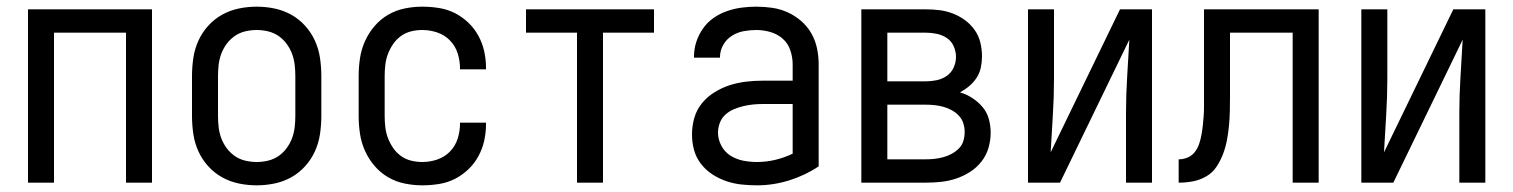

<svg xmlns="http://www.w3.org/2000/svg" viewBox="-20 -548 4540 576"><path d="M64 0V-520H436V0H358V-450H142V0Z M750 8Q723 8 696.5 2.5Q670 -3 646.5 -16Q623 -29 604.5 -49.5Q586 -70 575 -94.5Q564 -119 560 -146Q556 -173 556 -200V-320Q556 -347 560 -374Q564 -401 575 -425.5Q586 -450 604.5 -470.5Q623 -491 646.5 -504Q670 -517 696.5 -522.5Q723 -528 750 -528Q777 -528 803.5 -522.5Q830 -517 853.5 -504Q877 -491 895.5 -470.5Q914 -450 925 -425.5Q936 -401 940 -374Q944 -347 944 -320V-200Q944 -173 940 -146Q936 -119 925 -94.5Q914 -70 895.5 -49.5Q877 -29 853.5 -16Q830 -3 803.5 2.5Q777 8 750 8ZM750 -62Q767 -62 784 -66Q801 -70 815 -79.5Q829 -89 839.5 -103Q850 -117 856 -133Q862 -149 864 -166Q866 -183 866 -200V-320Q866 -337 864 -354Q862 -371 856 -387Q850 -403 839.5 -417Q829 -431 815 -440.5Q801 -450 784 -454Q767 -458 750 -458Q733 -458 716 -454Q699 -450 685 -440.5Q671 -431 660.5 -417Q650 -403 644 -387Q638 -371 636 -354Q634 -337 634 -320V-200Q634 -183 636 -166Q638 -149 644 -133Q650 -117 660.5 -103Q671 -89 685 -79.5Q699 -70 716 -66Q733 -62 750 -62Z M1247 8Q1220 8 1193.5 2.5Q1167 -3 1144 -16.5Q1121 -30 1103.5 -50.5Q1086 -71 1075 -95.5Q1064 -120 1060 -146.5Q1056 -173 1056 -200V-320Q1056 -347 1060 -373.5Q1064 -400 1075 -424.5Q1086 -449 1103.5 -469.5Q1121 -490 1144 -503.5Q1167 -517 1193.5 -522.5Q1220 -528 1247 -528Q1272 -528 1297 -524Q1322 -520 1344 -509Q1366 -498 1384.5 -480.5Q1403 -463 1415 -441Q1427 -419 1432.5 -394.5Q1438 -370 1438 -345V-340H1360V-343Q1360 -366 1353 -388Q1346 -410 1330 -426.5Q1314 -443 1292 -450.5Q1270 -458 1247 -458Q1230 -458 1213.5 -454Q1197 -450 1183 -440Q1169 -430 1159.5 -416Q1150 -402 1144 -386.5Q1138 -371 1136 -354Q1134 -337 1134 -320V-200Q1134 -183 1136 -166Q1138 -149 1144 -133.5Q1150 -118 1159.5 -104Q1169 -90 1183 -80Q1197 -70 1213.5 -66Q1230 -62 1247 -62Q1270 -62 1292 -69.5Q1314 -77 1330 -93.5Q1346 -110 1353 -132Q1360 -154 1360 -177V-180H1438V-175Q1438 -150 1432.5 -125.5Q1427 -101 1415 -79Q1403 -57 1384.5 -39.5Q1366 -22 1344 -11Q1322 0 1297 4Q1272 8 1247 8Z M1711 0V-450H1558V-520H1942V-450H1789V0Z M2251 8Q2228 8 2204.5 5.5Q2181 3 2159 -4.5Q2137 -12 2117 -25Q2097 -38 2082.5 -57Q2068 -76 2062 -98.5Q2056 -121 2056 -145Q2056 -170 2063 -194.5Q2070 -219 2086 -238.5Q2102 -258 2124 -271.5Q2146 -285 2169.5 -292.5Q2193 -300 2218 -303Q2243 -306 2269 -306H2358V-355Q2358 -376 2351 -397Q2344 -418 2328 -432Q2312 -446 2291 -452Q2270 -458 2249 -458Q2230 -458 2211 -454.5Q2192 -451 2175.5 -440.5Q2159 -430 2149.5 -413Q2140 -396 2140 -377V-375H2062V-378Q2062 -401 2069 -422.5Q2076 -444 2089 -462.5Q2102 -481 2120.5 -494Q2139 -507 2160.5 -514.5Q2182 -522 2204 -525Q2226 -528 2249 -528Q2273 -528 2297 -524.5Q2321 -521 2343 -511Q2365 -501 2383.5 -485Q2402 -469 2414 -448Q2426 -427 2431 -403Q2436 -379 2436 -355V-49Q2396 -22 2348 -7Q2300 8 2251 8ZM2251 -62Q2279 -62 2306 -68.5Q2333 -75 2358 -87V-236H2269Q2254 -236 2239 -234.5Q2224 -233 2209.5 -229.5Q2195 -226 2181 -220Q2167 -214 2156 -204Q2145 -194 2139.5 -179.5Q2134 -165 2134 -150Q2134 -130 2144 -111Q2154 -92 2171.5 -81Q2189 -70 2209.5 -66Q2230 -62 2251 -62Z M2757 0H2564V-520H2757Q2778 -520 2798.5 -517.5Q2819 -515 2838.5 -507.5Q2858 -500 2875 -487.5Q2892 -475 2904 -458Q2916 -441 2921 -420.5Q2926 -400 2926 -379Q2926 -362 2922.5 -345.5Q2919 -329 2910 -315Q2901 -301 2888 -290Q2875 -279 2860 -271Q2880 -265 2897.5 -253.5Q2915 -242 2928 -226.5Q2941 -211 2946.5 -191Q2952 -171 2952 -150Q2952 -127 2945.5 -104.5Q2939 -82 2924.5 -63.5Q2910 -45 2890.5 -32.5Q2871 -20 2849 -12.5Q2827 -5 2803.5 -2.5Q2780 0 2757 0ZM2642 -304H2757Q2774 -304 2790.5 -307.5Q2807 -311 2820.5 -320.5Q2834 -330 2841 -345.5Q2848 -361 2848 -377Q2848 -394 2841 -409.5Q2834 -425 2820.5 -434Q2807 -443 2790.5 -446.5Q2774 -450 2757 -450H2642ZM2642 -70H2757Q2771 -70 2784 -71.5Q2797 -73 2810 -76.5Q2823 -80 2835 -86.5Q2847 -93 2856.5 -102.5Q2866 -112 2870 -125Q2874 -138 2874 -152Q2874 -165 2870 -178Q2866 -191 2856.5 -201Q2847 -211 2835 -217.5Q2823 -224 2810.5 -227.5Q2798 -231 2784.5 -232.5Q2771 -234 2757 -234H2642Z M3064 0V-520H3142V-312Q3142 -257 3138.5 -202Q3135 -147 3132 -91L3340 -520H3436V0H3358V-208Q3358 -263 3361.5 -318Q3365 -373 3368 -429L3160 0Z M3858 0V-450H3670V-257Q3670 -236 3669.5 -214.5Q3669 -193 3667 -171.5Q3665 -150 3661 -128.5Q3657 -107 3649.5 -87Q3642 -67 3630 -48.5Q3618 -30 3599 -19Q3580 -8 3559 -4Q3538 0 3516 0V-70Q3530 -70 3543 -75.5Q3556 -81 3564.5 -92Q3573 -103 3577.5 -116.5Q3582 -130 3584.5 -144Q3587 -158 3588.5 -172Q3590 -186 3591 -199.5Q3592 -213 3592 -227Q3592 -241 3592 -255V-520H3936V0Z M4064 0V-520H4142V-312Q4142 -257 4138.5 -202Q4135 -147 4132 -91L4340 -520H4436V0H4358V-208Q4358 -263 4361.5 -318Q4365 -373 4368 -429L4160 0Z"/></svg>

Font: Moesevka
Style: Regular
Weight: 400
Monospace: yes
Designer: Belleve Invis
Foundry: Belleve Invis
Version: Version 32.5.0; ttfautohint (v1.8.4)